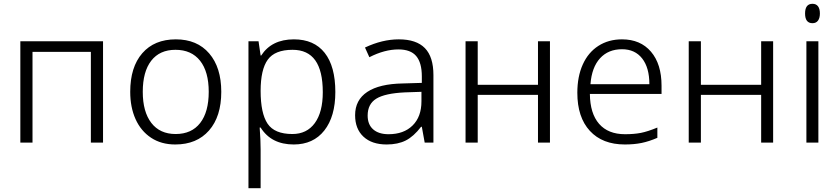

<svg xmlns="http://www.w3.org/2000/svg" viewBox="-20 -750 4413 1010"><path d="M87 -533H522V0H458V-477H151V0H87Z M665 -267Q665 -397 728.5 -470Q792 -543 905 -543Q1017 -543 1080.5 -469Q1144 -395 1144 -267Q1144 -137 1079.5 -63.5Q1015 10 902 10Q828 10 774.5 -25.5Q721 -61 693 -123.5Q665 -186 665 -267ZM1078 -267Q1078 -373 1032.5 -430.5Q987 -488 903 -488Q820 -488 775.5 -430.5Q731 -373 731 -267Q731 -162 776 -103.5Q821 -45 904 -45Q988 -45 1033 -103Q1078 -161 1078 -267Z M1287 -533H1340L1351 -458H1354Q1409 -543 1526 -543Q1632 -543 1688 -472Q1744 -401 1744 -266Q1744 -137 1686 -63.5Q1628 10 1525 10Q1407 10 1351 -79H1346Q1351 -13 1351 35V240H1287ZM1678 -265Q1678 -377 1638.5 -432.5Q1599 -488 1519 -488Q1426 -488 1388.5 -436Q1351 -384 1351 -272Q1351 -154 1387.5 -99.5Q1424 -45 1518 -45Q1594 -45 1636 -102.5Q1678 -160 1678 -265Z M1848 -144Q1848 -224 1912 -266.5Q1976 -309 2099 -311L2199 -314V-348Q2199 -420 2169.5 -455Q2140 -490 2076 -490Q2003 -490 1923 -449L1900 -500Q1991 -543 2078 -543Q2170 -543 2215 -497Q2260 -451 2260 -355V0H2214L2199 -83H2195Q2156 -32 2114.5 -11Q2073 10 2014 10Q1936 10 1892 -31Q1848 -72 1848 -144ZM2197 -217V-267L2109 -264Q2005 -259 1959.5 -231Q1914 -203 1914 -142Q1914 -95 1943 -69.5Q1972 -44 2024 -44Q2104 -44 2150.5 -90Q2197 -136 2197 -217Z M2429 -533H2493V-304H2810V-533H2873V0H2810V-251H2493V0H2429Z M3017 -262Q3017 -347 3045.5 -410.5Q3074 -474 3127.5 -508.5Q3181 -543 3252 -543Q3349 -543 3404.5 -478Q3460 -413 3460 -299V-256H3083Q3084 -153 3131.5 -98.5Q3179 -44 3268 -44Q3316 -44 3351.5 -51Q3387 -58 3438 -79V-25Q3394 -6 3355 2Q3316 10 3267 10Q3149 10 3083 -61.5Q3017 -133 3017 -262ZM3396 -307Q3396 -394 3358 -442.5Q3320 -491 3252 -491Q3180 -491 3136.5 -443.5Q3093 -396 3086 -307Z M3603 -533H3667V-304H3984V-533H4047V0H3984V-251H3667V0H3603Z M4215 -679Q4215 -730 4254 -730Q4273 -730 4283 -717Q4293 -704 4293 -679Q4293 -655 4283 -641.5Q4273 -628 4254 -628Q4215 -628 4215 -679ZM4222 -533H4285V0H4222Z"/></svg>

Font: OpenSansMMV
Style: Light
Weight: 300
Foundry: Ascender Corporation
Version: Version 4.001